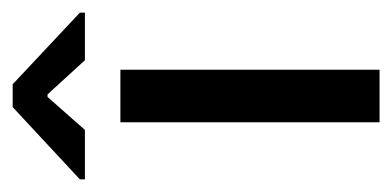

<svg xmlns="http://www.w3.org/2000/svg" viewBox="-218 -441 619 303"><g transform="rotate(-90 91.5 -289.5)"><path d="M50 0V-409H133V0ZM-40 -465V-473L74 -579H110L223 -473V-465H148L94 -524H90L38 -465Z"/></g></svg>

Font: Darker Grotesque SemiBold
Style: Regular
Weight: 600
Designer: Gabriel Lam
Foundry: TypeRant
Version: Version 1.000;gftools[0.9.28]